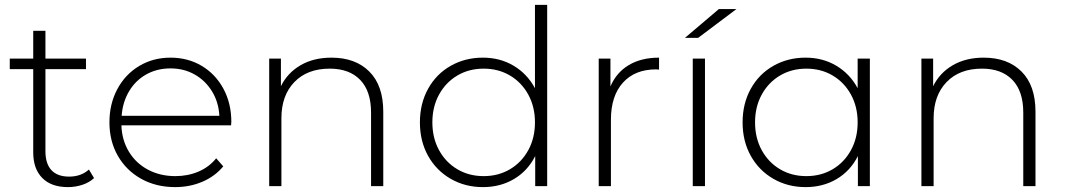

<svg xmlns="http://www.w3.org/2000/svg" viewBox="-20 -762 4359 786"><path d="M365 -33Q346 -15 317.5 -5.5Q289 4 258 4Q190 4 153 -33.5Q116 -71 116 -138V-479H20V-522H116V-636H166V-522H332V-479H166V-143Q166 -92 190.5 -65.5Q215 -39 263 -39Q312 -39 344 -68Z M926 -249H477Q479 -188 508 -140.5Q537 -93 586.5 -67Q636 -41 698 -41Q749 -41 792.5 -59.5Q836 -78 865 -114L894 -81Q860 -40 808.5 -18Q757 4 697 4Q619 4 558 -30Q497 -64 462.5 -124Q428 -184 428 -261Q428 -337 460.5 -397.5Q493 -458 550 -492Q607 -526 678 -526Q749 -526 805.5 -492.5Q862 -459 894.5 -399Q927 -339 927 -263ZM478 -288H878Q875 -344 848 -388Q821 -432 777 -457Q733 -482 678 -482Q623 -482 579 -457.5Q535 -433 508.5 -388.5Q482 -344 478 -288Z M1549 -305V0H1499V-301Q1499 -389 1454.5 -435Q1410 -481 1330 -481Q1238 -481 1185 -426Q1132 -371 1132 -278V0H1082V-522H1130V-409Q1157 -464 1210.5 -495Q1264 -526 1337 -526Q1435 -526 1492 -469Q1549 -412 1549 -305Z M2220 -742V0H2171V-123Q2140 -62 2084 -29Q2028 4 1957 4Q1884 4 1825 -30Q1766 -64 1732.5 -124Q1699 -184 1699 -261Q1699 -338 1732.5 -398.5Q1766 -459 1825 -492.5Q1884 -526 1957 -526Q2027 -526 2082.5 -493Q2138 -460 2170 -401V-742ZM2170 -261Q2170 -325 2142.5 -375Q2115 -425 2067.5 -453Q2020 -481 1960 -481Q1900 -481 1852.5 -453Q1805 -425 1777.5 -375Q1750 -325 1750 -261Q1750 -197 1777.5 -147Q1805 -97 1852.5 -69Q1900 -41 1960 -41Q2020 -41 2067.5 -69Q2115 -97 2142.5 -147Q2170 -197 2170 -261Z M2678 -526V-477L2666 -478Q2579 -478 2530 -423.5Q2481 -369 2481 -272V0H2431V-522H2479V-408Q2503 -465 2554 -495.5Q2605 -526 2678 -526Z M2816 -522H2866V0H2816ZM2923 -725H2995L2838 -607H2784Z M3541 -522V0H3492V-123Q3461 -62 3405 -29Q3349 4 3278 4Q3205 4 3146 -30Q3087 -64 3053.5 -124Q3020 -184 3020 -261Q3020 -338 3053.5 -398.5Q3087 -459 3146 -492.5Q3205 -526 3278 -526Q3348 -526 3403.5 -493Q3459 -460 3491 -401V-522ZM3491 -261Q3491 -325 3463.5 -375Q3436 -425 3388.5 -453Q3341 -481 3281 -481Q3221 -481 3173.5 -453Q3126 -425 3098.5 -375Q3071 -325 3071 -261Q3071 -197 3098.5 -147Q3126 -97 3173.5 -69Q3221 -41 3281 -41Q3341 -41 3388.5 -69Q3436 -97 3463.5 -147Q3491 -197 3491 -261Z M4219 -305V0H4169V-301Q4169 -389 4124.5 -435Q4080 -481 4000 -481Q3908 -481 3855 -426Q3802 -371 3802 -278V0H3752V-522H3800V-409Q3827 -464 3880.5 -495Q3934 -526 4007 -526Q4105 -526 4162 -469Q4219 -412 4219 -305Z"/></svg>

Font: Idrija Light
Style: Regular
Weight: 300
Designer: Julieta Ulanovsky
Foundry: Julieta Ulanovsky
Version: Version 7.200